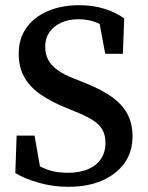

<svg xmlns="http://www.w3.org/2000/svg" viewBox="-20 -703 570 739"><path d="M243 16Q184 16 129.5 0.5Q75 -15 39 -37L44 -181H113L140 -27L72 -49V-100Q102 -80 127.5 -66Q153 -52 179.5 -45Q206 -38 241 -38Q287 -38 319.5 -52Q352 -66 369 -92Q386 -118 386 -152Q386 -183 374 -204Q362 -225 336.5 -241Q311 -257 271 -273L232 -289Q178 -311 137.5 -338.5Q97 -366 74.5 -404.5Q52 -443 52 -496Q52 -555 82 -596.5Q112 -638 164.5 -660.5Q217 -683 285 -683Q338 -683 382.5 -669Q427 -655 458 -632L453 -496H385L357 -647L425 -620V-568Q388 -600 355.5 -614.5Q323 -629 282 -629Q245 -629 216 -616Q187 -603 170.5 -579.5Q154 -556 154 -523Q154 -493 166.5 -471Q179 -449 203.5 -432Q228 -415 264 -401L304 -385Q368 -360 409 -331Q450 -302 470 -265Q490 -228 490 -178Q490 -118 459 -75Q428 -32 373 -8Q318 16 243 16Z"/></svg>

Font: Source Serif 4 18pt Medium
Style: Regular
Weight: 500
Designer: Frank Grießhammer
Foundry: Adobe Systems Incorporated
Version: Version 4.004;hotconv 1.0.116;makeotfexe 2.5.65601